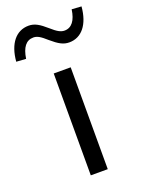

<svg xmlns="http://www.w3.org/2000/svg" viewBox="-200 -779 628 844"><g transform="rotate(-20 113.5 -357.5)"><path d="M74.5 0H153.9V-476.5H74.5ZM-62.7 -581.4 -17.6 -578.4C-9.8 -629.4 9.8 -655.9 44.1 -655.9C61.8 -655.9 76.5 -647.1 103.9 -622.5C138.2 -593.1 158.8 -581.4 186.3 -581.4C244.1 -581.4 283.3 -629.4 290.2 -711.8L245.1 -714.7C238.2 -664.7 217.6 -637.3 184.3 -637.3C167.6 -637.3 152 -645.1 123.5 -670.6C92.2 -698 70.6 -711.8 42.2 -711.8C-16.7 -711.8 -55.9 -663.7 -62.7 -581.4Z"/></g></svg>

Font: LL Pando Sans
Style: Regular
Weight: 400
Designer: Joshua Smith
Foundry: Joshua Smith
Version: Version 1.000;Glyphs 3.2.1 (3258)